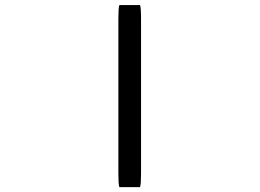

<svg xmlns="http://www.w3.org/2000/svg" viewBox="-20 -735 1040 769"><path d="M458 -714.8Q454.1 -702.6 454.1 -661.1V-39.1Q454.1 2.9 458 14.6H541Q544.9 2.4 544.9 -39.1V-661.1Q544.9 -703.1 541 -714.8Z"/></svg>

Font: YuPearl-Light
Style: Light
Weight: 300
Designer: Max Yao
Foundry: Max-Everyday
Version: Version 1.011; ttfautohint (v1.8.3)